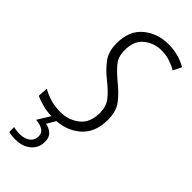

<svg xmlns="http://www.w3.org/2000/svg" viewBox="-308 -768 1053 1053"><g transform="rotate(45 218.5 -242.0)"><path d="M141 10Q234 10 296 -43Q358 -96 358 -196Q358 -261 327 -301.5Q296 -342 247 -381Q203 -418 177.5 -449Q152 -480 152 -530Q152 -604 196 -638.5Q240 -673 296 -673Q332 -673 362 -663Q392 -653 417 -638L441 -687Q414 -703 378.5 -713.5Q343 -724 299 -724Q215 -724 154.5 -674Q94 -624 94 -526Q94 -462 124 -422Q154 -382 198 -347Q250 -306 275 -273Q300 -240 300 -192Q300 -115 253 -78Q206 -41 143 -41Q99 -41 63.5 -52Q28 -63 0 -79L-4 -21Q23 -8 58.5 1Q94 10 141 10ZM76 240Q129 240 164 211Q199 182 199 134Q200 102 181 83.5Q162 65 133 60L168 0H130L79 83Q153 89 153 136Q153 168 130 185Q107 202 72 202Q40 202 22 196V234Q43 240 76 240Z"/></g></svg>

Font: Noto Sans Display SemiCondensed Light
Style: Italic
Weight: 300
Width: 4
Italic angle: -12°
Designer: Monotype Design Team
Foundry: Monotype Imaging Inc.
Version: Version 1.900